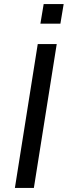

<svg xmlns="http://www.w3.org/2000/svg" viewBox="-20 -921 332 941"><path d="M53 0 165 -705H258L146 0ZM178 -805 194 -901H292L276 -805Z"/></svg>

Font: Nunito Sans 7pt Condensed Medium
Style: Italic
Weight: 500
Width: 3
Italic angle: -9°
Designer: Vernon Adams
Foundry: Vernon Adams
Version: Version 3.101;gftools[0.9.27]